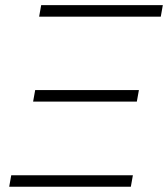

<svg xmlns="http://www.w3.org/2000/svg" viewBox="-20 -713 642 733"><path d="M15.1 0 22.9 -43.9H487.3L479.5 0ZM129.4 -649.4 137.2 -693.4H601.6L593.8 -649.4ZM106.4 -325.2 114.3 -369.1H510.3L502.4 -325.2Z"/></svg>

Font: Cascadia Mono ExtraLight
Style: Italic
Weight: 200
Italic angle: -10°
Monospace: yes
Designer: Aaron Bell
Foundry: Saja Typeworks
Version: Version 2404.023; ttfautohint (v1.8.4)